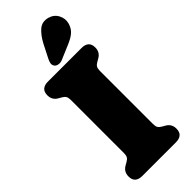

<svg xmlns="http://www.w3.org/2000/svg" viewBox="-300 -972 1007 1007"><g transform="rotate(-45 203.0 -469.0)"><path d="M310.5 -153Q310.5 -136.5 315.5 -127.2Q320.5 -118 334.5 -110L349.5 -101.5Q380.5 -84.5 380.5 -49Q380.5 0 327 0H78.5Q25 0 25 -49Q25 -84.5 56 -101.5L71 -110Q85 -118 90 -127.2Q95 -136.5 95 -153V-547Q95 -563.5 90 -572.8Q85 -582 71 -590L56 -598.5Q25 -615.5 25 -651Q25 -700 78.5 -700H327Q380.5 -700 380.5 -651Q380.5 -615.5 349.5 -598.5L334.5 -590Q320.5 -582 315.5 -572.8Q310.5 -563.5 310.5 -547ZM203 -859Q225 -900 251.5 -922.5Q278 -945 316 -935Q349 -925.5 363.5 -897.5Q378 -869.5 370.5 -840Q363 -811.5 343.2 -793.8Q323.5 -776 283.5 -760L209.5 -728.5Q196.5 -723 182.5 -724.8Q168.5 -726.5 161 -736Q153 -747.5 155.8 -759.8Q158.5 -772 165.5 -785.5Z"/></g></svg>

Font: Fraunces 144pt SuperSoft Black
Style: Regular
Weight: 900
Version: Version 1.000;[b76b70a41]